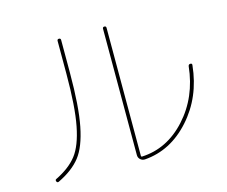

<svg xmlns="http://www.w3.org/2000/svg" viewBox="-103 -861 1206 1021"><g transform="rotate(-15 500.0 -351.0)"><path d="M575.2 18.6Q560.5 19.5 549.8 9.8Q539.1 0 539.1 -14.6V-710Q539.1 -719.7 548.8 -719.7Q558.6 -719.7 558.6 -710V-4.9Q558.6 0 563.5 0Q703.1 -5.9 806.6 -119.6Q910.2 -233.4 927.7 -400.4Q929.7 -410.2 939.5 -410.2Q950.2 -410.2 948.2 -399.4Q930.7 -228.5 824.7 -110.4Q718.8 7.8 575.2 18.6ZM101.6 14.6Q92.8 18.6 88.9 9.8Q85 0 92.8 -2.9Q168.9 -40 209 -91.3Q249 -142.6 269 -245.6Q289.1 -348.6 289.1 -530.3V-710Q289.1 -719.7 298.8 -719.7Q308.6 -719.7 308.6 -710V-530.3Q308.6 -344.7 287.6 -238.3Q266.6 -131.8 224.6 -78.1Q182.6 -24.4 101.6 14.6Z"/></g></svg>

Font: Rounded Mgen+ 1m thin
Style: Regular
Weight: 100
Designer: [Source Han Sans]
Ryoko NISHIZUKA  (kana & ideographs); Paul D. Hunt (Latin, Greek & Cyrillic); Wenlong ZHANG  (bopomofo
Version: Version 1.059.20150602